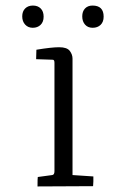

<svg xmlns="http://www.w3.org/2000/svg" viewBox="-20 -670 443 691"><path d="M241 -459V-40L316 -35Q316 -34 316 -17L315 0L115 1Q115 -28 116 -33L168 -40Q176 -41 176 -54V-444Q176 -455 170 -455L110 -457L111 -491Q165 -500 193 -500Q221 -500 231 -487Q241 -474 241 -459ZM98 -570Q81 -570 70.5 -581.5Q60 -593 60 -611Q60 -629 70.5 -639.5Q81 -650 98.5 -650Q116 -650 126.5 -639.5Q137 -629 137 -610Q137 -591 126 -580.5Q115 -570 98 -570ZM313 -650Q353 -650 353 -610Q353 -591 342 -580.5Q331 -570 313.5 -570Q296 -570 286 -581.5Q276 -593 276 -611Q276 -629 286 -639.5Q296 -650 313 -650Z"/></svg>

Font: Antic Didone
Style: Regular
Weight: 400
Designer: Santiago Orozco
Foundry: Santiago Orozco
Version: Version 2.000